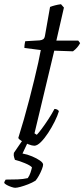

<svg xmlns="http://www.w3.org/2000/svg" viewBox="-63 -693 401 913"><path d="M100 0Q90 0 73 -6.5Q56 -13 41.5 -21.5Q27 -30 24 -37Q37 -78 50.5 -125Q64 -172 76.5 -220.5Q89 -269 100 -314Q111 -359 119 -395.5Q127 -432 131 -455L53 -465Q53 -476 54.5 -484.5Q56 -493 57 -497L125 -501Q136 -502 142.5 -506.5Q149 -511 151 -524L175 -660Q185 -664 198.5 -667.5Q212 -671 227 -673L241 -657L205 -500H309L318 -488Q313 -478 304 -467.5Q295 -457 284 -449L195 -452L101 -59L112 -52Q120 -60 135 -80Q150 -100 167 -126Q184 -152 196 -175Q203 -175 209 -172Q215 -169 217 -164Q211 -143 197 -115Q183 -87 166 -61Q149 -35 131.5 -17.5Q114 0 100 0ZM9 200Q3 200 -9 196Q-21 192 -31 186.5Q-41 181 -43 176Q-42 171 -40 168Q-38 165 -36 161Q-4 161 21.5 160Q47 159 69 154Q77 143 82 128Q87 113 89 103Q82 94 55.5 83Q29 72 8 67Q7 63 4 54.5Q1 46 3 34Q15 17 25.5 1Q36 -15 53 -37H79L44 37Q67 41 89.5 50.5Q112 60 127 70.5Q142 81 142 90Q142 97 136 112.5Q130 128 121.5 143Q113 158 106 166Q90 176 70.5 183.5Q51 191 34.5 195.5Q18 200 9 200Z"/></svg>

Font: Texturina Medium 12pt Thin
Style: Italic
Weight: 250
Italic angle: -11°
Version: Version 1.002